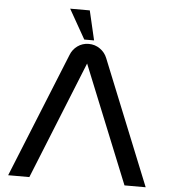

<svg xmlns="http://www.w3.org/2000/svg" viewBox="-58 -922 857 975"><g transform="rotate(5 370.5 -435.0)"><path d="M277 -635Q288 -664 313 -682Q338 -700 370 -700Q402 -700 427.5 -682Q453 -664 464 -636L721 0H613L370 -600L128 0H20ZM395 -720H345L260 -870H360Z"/></g></svg>

Font: Skate blade
Style: Regular
Weight: 400
Italic angle: -7°
Designer: Valerio Brotto (Silverblur_type)
Version: Version 2.001